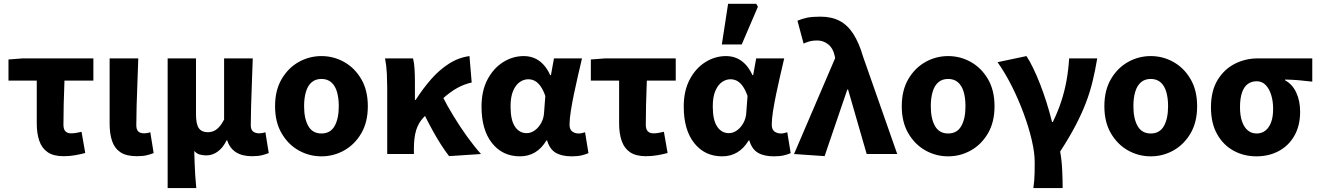

<svg xmlns="http://www.w3.org/2000/svg" viewBox="-20 -799 6839 996"><path d="M309.6 11.3Q257.4 11.3 227.1 -9.6Q196.9 -30.4 183.8 -68.7Q170.7 -107 170.7 -158.4V-380.8H24V-490.5L98.2 -496.1H464.4V-380.8H314.4Q311.7 -316.9 310.4 -256.7Q309.1 -196.5 309.1 -152.4Q309.1 -127.4 319.9 -117.4Q330.7 -107.3 347.8 -107.3Q361.3 -107.3 373.9 -109.4Q386.6 -111.5 403 -115.3L422.2 -5.3Q398.7 1 370.3 6.1Q341.9 11.3 309.6 11.3Z M690 11.3Q635.1 11.3 604.6 -9.3Q574 -29.9 561.4 -67.6Q548.7 -105.4 548.7 -155.9V-496.1H697.3Q695.5 -438.1 693 -373.5Q690.4 -308.8 688.7 -250.1Q687.1 -191.3 687.1 -149.9Q687.1 -126.2 697.6 -116.8Q708 -107.3 728.3 -107.3Q734.5 -107.3 743.3 -108.8Q752.2 -110.3 759.6 -113.3L777.1 -4.9Q761.1 1.4 741.3 6.3Q721.6 11.3 690 11.3Z M849.7 176.7V-496.1H996.7V-207Q996.7 -154.6 1011.6 -133.9Q1026.4 -113.2 1057.6 -113.2Q1074.5 -113.2 1089 -119.5Q1103.5 -125.8 1116.6 -140.1Q1129.8 -154.5 1142.5 -178.5V-496.1H1291.2Q1289.3 -438.1 1286.8 -373.5Q1284.2 -308.8 1282.6 -250.1Q1280.9 -191.3 1280.9 -149.9Q1280.9 -126.2 1293 -116.8Q1305.2 -107.3 1325.4 -107.3Q1331.7 -107.3 1340.5 -108.8Q1349.3 -110.3 1356.7 -113.3L1374.2 -4.9Q1358.2 1.4 1338.5 6.3Q1318.7 11.3 1287.1 11.3Q1236 11.3 1203.6 -9.6Q1171.2 -30.6 1159 -70.6H1155.3Q1137.2 -33.1 1109.9 -13Q1082.7 7.1 1050.1 7.1Q1032.5 7.1 1016.5 2.7Q1000.5 -1.6 987.7 -16.1Q988.6 20.3 989.8 51.4Q991 82.6 992.9 112.4Q994.7 142.3 998.3 176.7Z M1647.5 12Q1584.4 12 1529.6 -18.6Q1474.9 -49.3 1440.9 -107.4Q1406.9 -165.4 1406.9 -247.9Q1406.9 -330.5 1440.9 -388.6Q1474.9 -446.7 1529.6 -477.4Q1584.4 -508.1 1647.5 -508.1Q1710.6 -508.1 1765.3 -477.4Q1820.1 -446.7 1854.1 -388.6Q1888.1 -330.5 1888.1 -247.9Q1888.1 -165.4 1854.1 -107.4Q1820.1 -49.3 1765.3 -18.6Q1710.6 12 1647.5 12ZM1647.5 -106.6Q1693.7 -106.6 1715.6 -145Q1737.4 -183.3 1737.4 -247.9Q1737.4 -291 1727.9 -323Q1718.3 -354.9 1698.3 -372.2Q1678.2 -389.5 1647.5 -389.5Q1616.7 -389.5 1596.7 -372.2Q1576.6 -354.9 1567.1 -323Q1557.5 -291 1557.5 -247.9Q1557.5 -183.3 1579.5 -145Q1601.4 -106.6 1647.5 -106.6Z M1988.7 0V-343.5Q1988.7 -373.3 1986.9 -415.1Q1985 -456.8 1977.4 -496.1H2122.7Q2128.6 -472.7 2130.5 -440.7Q2132.4 -408.6 2132.4 -373.6V-280.8H2136.4Q2173.1 -338.3 2215.5 -387Q2258 -435.7 2307.9 -467.9Q2357.7 -500.2 2415.4 -508.1L2426.9 -371Q2387.5 -362.3 2351.6 -342.4Q2315.8 -322.6 2274.7 -285.9Q2233.6 -249.1 2177.2 -189.8Q2150.2 -161.4 2138.7 -123.3Q2127.3 -85.2 2127.1 -29.4V0ZM2309.7 10.9Q2289.9 -14.3 2268.7 -47.2Q2247.4 -80.1 2225.4 -120.1Q2203.3 -160.1 2180.1 -206.7L2273.8 -302.2Q2298.6 -252.5 2332.6 -197Q2366.5 -141.4 2403.7 -89.7Q2441 -38.1 2475.2 0Z M2677.3 12Q2586.9 12 2532.4 -56.6Q2477.9 -125.1 2477.9 -245.6Q2477.9 -328.1 2508.9 -386.7Q2540 -445.3 2590 -476.7Q2639.9 -508.1 2697.4 -508.1Q2725.3 -508.1 2750.4 -498.2Q2775.5 -488.2 2796.8 -466.3Q2818.2 -444.4 2834.3 -409.2H2838L2853.7 -496.1H2999.1Q2989.1 -453.2 2977.9 -405Q2966.6 -356.8 2956.9 -309.3Q2947.2 -261.9 2940.8 -221.2Q2934.5 -180.5 2934.5 -152.4Q2934.5 -127.6 2948.2 -117.1Q2961.9 -106.6 2982.5 -106.6Q2989.9 -106.6 2998.1 -108.3Q3006.4 -110 3015 -113L3032.7 -4.6Q3019.2 1.7 2997.4 6.9Q2975.7 12 2945.9 12Q2894.2 12 2862.8 -6.6Q2831.3 -25.2 2818.2 -70.3H2814.6Q2765.1 12 2677.3 12ZM2712.3 -108.3Q2734.1 -108.3 2754.1 -122.7Q2774.2 -137 2787.5 -161.4Q2800.9 -185.8 2802.4 -215.2L2808.8 -301.3Q2798.6 -330.4 2785.4 -349.8Q2772.3 -369.1 2756.2 -378.5Q2740.2 -387.8 2720.1 -387.8Q2697.4 -387.8 2676.4 -373.4Q2655.5 -359 2642 -328Q2628.5 -296.9 2628.5 -247.2Q2628.5 -175.5 2651.5 -141.9Q2674.4 -108.3 2712.3 -108.3Z M3330.6 11.3Q3278.4 11.3 3248.1 -9.6Q3217.9 -30.4 3204.8 -68.7Q3191.7 -107 3191.7 -158.4V-380.8H3045V-490.5L3119.2 -496.1H3485.4V-380.8H3335.4Q3332.7 -316.9 3331.4 -256.7Q3330.1 -196.5 3330.1 -152.4Q3330.1 -127.4 3340.9 -117.4Q3351.7 -107.3 3368.8 -107.3Q3382.3 -107.3 3394.9 -109.4Q3407.6 -111.5 3424 -115.3L3443.2 -5.3Q3419.7 1 3391.3 6.1Q3362.9 11.3 3330.6 11.3Z M3726.3 12Q3635.9 12 3581.4 -56.6Q3526.9 -125.1 3526.9 -245.6Q3526.9 -328.1 3557.9 -386.7Q3589 -445.3 3639 -476.7Q3688.9 -508.1 3746.4 -508.1Q3774.3 -508.1 3799.4 -498.2Q3824.5 -488.2 3845.8 -466.3Q3867.2 -444.4 3883.3 -409.2H3887L3902.7 -496.1H4048.1Q4038.1 -453.2 4026.9 -405Q4015.6 -356.8 4005.9 -309.3Q3996.2 -261.9 3989.8 -221.2Q3983.5 -180.5 3983.5 -152.4Q3983.5 -127.6 3997.2 -117.1Q4010.9 -106.6 4031.5 -106.6Q4038.9 -106.6 4047.1 -108.3Q4055.4 -110 4064 -113L4081.7 -4.6Q4068.2 1.7 4046.4 6.9Q4024.7 12 3994.9 12Q3943.2 12 3911.8 -6.6Q3880.3 -25.2 3867.2 -70.3H3863.6Q3814.1 12 3726.3 12ZM3761.3 -108.3Q3783.1 -108.3 3803.1 -122.7Q3823.2 -137 3836.5 -161.4Q3849.9 -185.8 3851.4 -215.2L3857.8 -301.3Q3847.6 -330.4 3834.4 -349.8Q3821.3 -369.1 3805.2 -378.5Q3789.2 -387.8 3769.1 -387.8Q3746.4 -387.8 3725.4 -373.4Q3704.5 -359 3691 -328Q3677.5 -296.9 3677.5 -247.2Q3677.5 -175.5 3700.5 -141.9Q3723.4 -108.3 3761.3 -108.3ZM3724.5 -568.2 3757 -779.4H3903L3911.6 -763.9L3827.6 -568.2Z M4257.6 10.9 4099.1 0 4312.4 -497.6 4309.3 -512.1Q4300.7 -550.2 4275.6 -569.6Q4250.5 -589 4219.4 -589Q4196.5 -589 4180.9 -584.8Q4165.4 -580.6 4148.6 -573L4116.8 -691.6Q4141.2 -701.8 4166.6 -707.2Q4192 -712.6 4236.3 -712.6Q4293.7 -712.6 4335.3 -690.9Q4376.9 -669.2 4406.7 -622.9Q4436.4 -576.6 4457.6 -503.9L4634.4 0H4475.9L4379.4 -334.4H4375.4Z M4898.5 12Q4835.4 12 4780.6 -18.6Q4725.9 -49.3 4691.9 -107.4Q4657.9 -165.4 4657.9 -247.9Q4657.9 -330.5 4691.9 -388.6Q4725.9 -446.7 4780.6 -477.4Q4835.4 -508.1 4898.5 -508.1Q4961.6 -508.1 5016.3 -477.4Q5071.1 -446.7 5105.1 -388.6Q5139.1 -330.5 5139.1 -247.9Q5139.1 -165.4 5105.1 -107.4Q5071.1 -49.3 5016.3 -18.6Q4961.6 12 4898.5 12ZM4898.5 -106.6Q4944.7 -106.6 4966.6 -145Q4988.4 -183.3 4988.4 -247.9Q4988.4 -291 4978.9 -323Q4969.3 -354.9 4949.3 -372.2Q4929.2 -389.5 4898.5 -389.5Q4867.7 -389.5 4847.7 -372.2Q4827.6 -354.9 4818.1 -323Q4808.5 -291 4808.5 -247.9Q4808.5 -183.3 4830.5 -145Q4852.4 -106.6 4898.5 -106.6Z M5340.6 176.7Q5343.2 156.2 5345 138Q5346.7 119.9 5347.1 97.4Q5347.5 74.9 5347.5 40.7Q5347.5 -6.4 5332.5 -71.3Q5317.5 -136.2 5290.9 -208.5Q5264.4 -280.8 5229.5 -350.6Q5194.6 -420.3 5154.8 -476.4L5304.8 -508.1Q5321.2 -483.5 5339 -446.8Q5356.8 -410.1 5374.5 -365.3Q5392.1 -320.5 5408.3 -269.6Q5424.4 -218.8 5437.5 -166.2H5441.5Q5467 -217.9 5484.6 -271.1Q5502.2 -324.2 5512.4 -380.2Q5522.5 -436.1 5526.2 -496.1H5671.9Q5661.3 -432.8 5647.8 -377.2Q5634.4 -321.7 5613.4 -266.4Q5592.3 -211.1 5560.3 -149.6Q5528.3 -88.1 5479.6 -12.8Q5487.9 33.8 5490.2 84.2Q5492.5 134.7 5492.5 176.7Z M5949.5 12Q5886.4 12 5831.6 -18.6Q5776.9 -49.3 5742.9 -107.4Q5708.9 -165.4 5708.9 -247.9Q5708.9 -330.5 5742.9 -388.6Q5776.9 -446.7 5831.6 -477.4Q5886.4 -508.1 5949.5 -508.1Q6012.6 -508.1 6067.3 -477.4Q6122.1 -446.7 6156.1 -388.6Q6190.1 -330.5 6190.1 -247.9Q6190.1 -165.4 6156.1 -107.4Q6122.1 -49.3 6067.3 -18.6Q6012.6 12 5949.5 12ZM5949.5 -106.6Q5995.7 -106.6 6017.6 -145Q6039.4 -183.3 6039.4 -247.9Q6039.4 -291 6029.9 -323Q6020.3 -354.9 6000.3 -372.2Q5980.2 -389.5 5949.5 -389.5Q5918.7 -389.5 5898.7 -372.2Q5878.6 -354.9 5869.1 -323Q5859.5 -291 5859.5 -247.9Q5859.5 -183.3 5881.5 -145Q5903.4 -106.6 5949.5 -106.6Z M6497.2 12Q6432.5 12 6379 -17.3Q6325.5 -46.6 6293.7 -103.3Q6261.9 -159.9 6261.9 -242.2Q6261.9 -328.1 6296.6 -384.5Q6331.4 -441 6386.6 -468.6Q6441.9 -496.1 6504.1 -496.1H6787.4V-375.5Q6747.1 -380.1 6716.1 -382.9Q6685.2 -385.6 6646.5 -386.4V-382.4Q6684.3 -361.9 6704.3 -318.8Q6724.4 -275.7 6724.4 -219.2Q6724.4 -147.6 6695.2 -95.9Q6666.1 -44.2 6614.8 -16.1Q6563.5 12 6497.2 12ZM6498.8 -106.6Q6525.4 -106.6 6544.5 -121.7Q6563.5 -136.7 6574 -165.1Q6584.4 -193.5 6584.4 -234Q6584.4 -273.5 6574.4 -306.1Q6564.4 -338.7 6545.5 -358.1Q6526.6 -377.5 6499.2 -377.5Q6472.6 -377.5 6453.3 -363.7Q6434 -349.9 6423.3 -320Q6412.5 -290.2 6412.5 -242.2Q6412.5 -199.3 6423.2 -168.8Q6433.8 -138.4 6453 -122.5Q6472.3 -106.6 6498.8 -106.6Z"/></svg>

Font: SourceSans3VF
Style: Regular
Weight: 200
Designer: Paul D. Hunt
Foundry: Adobe
Version: Version 3.052;hotconv 1.1.0;makeotfexe 2.6.0